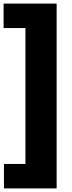

<svg xmlns="http://www.w3.org/2000/svg" viewBox="-35 -828 401 1068"><path d="M-13 220V84H106.5V-672H-15V-808H280V220Z"/></svg>

Font: Encode Sans Semi Condensed ExtraBold
Style: Regular
Weight: 800
Width: 4
Designer: Multiple Designers
Foundry: Impallari Type
Version: Version 3.000; ttfautohint (v1.8.3) -l 8 -r 50 -G 200 -x 14 